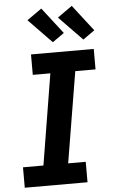

<svg xmlns="http://www.w3.org/2000/svg" viewBox="-64 -1026 627 1067"><g transform="rotate(-5 250.0 -492.0)"><path d="M30 0V-114H144L227 -621H129V-735H479V-621H366L282 -114H380V0ZM426 -792 296 -926 378 -984 491 -838ZM256 -792 126 -926 208 -984 321 -838Z"/></g></svg>

Font: Iosevka Slab Heavy
Style: Italic
Weight: 900
Italic angle: -9°
Monospace: yes
Designer: Belleve Invis
Foundry: Belleve Invis
Version: Version 11.1.0; ttfautohint (v1.8.3)